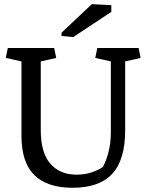

<svg xmlns="http://www.w3.org/2000/svg" viewBox="-20 -891 703 922"><path d="M175.8 -266.6Q175.8 -157.7 221.7 -105Q267.6 -52.2 348.1 -52.2Q386.7 -52.2 420.4 -63.5Q454.1 -74.7 474.1 -89.4Q490.7 -119.6 501.5 -162.6Q512.2 -205.6 512.2 -254.4V-596.2L437.5 -612.8L447.3 -660.6H645.5L655.3 -612.8L581.1 -596.2V-265.6Q581.1 -123.5 519 -56.4Q457 10.7 328.6 10.7Q207 10.7 145 -50Q83 -110.8 83 -239.7V-596.2L7.8 -612.8L17.6 -660.6H240.2L250 -612.8L175.8 -596.2ZM275.4 -733.9 420.9 -871.1 514.6 -866.2V-834L331.5 -712.9L275.4 -718.3Z"/></svg>

Font: Noticia Text
Style: Regular
Weight: 400
Designer: JM Sole
Foundry: JM Sole
Version: Version 1.003